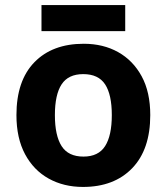

<svg xmlns="http://www.w3.org/2000/svg" viewBox="-20 -729 659 759"><path d="M574 -274Q574 -138 502.5 -64Q431 10 308 10Q232 10 172.5 -23Q113 -56 79 -119.5Q45 -183 45 -274Q45 -410 116 -483Q187 -556 311 -556Q388 -556 447 -523Q506 -490 540 -427.5Q574 -365 574 -274ZM197 -274Q197 -193 223.5 -151.5Q250 -110 310 -110Q369 -110 395.5 -151.5Q422 -193 422 -274Q422 -355 395.5 -395.5Q369 -436 309 -436Q250 -436 223.5 -395.5Q197 -355 197 -274ZM475 -709V-606H144V-709Z"/></svg>

Font: Noto Sans Bengali UI
Style: Bold
Weight: 700
Designer: Jelle Bosma - Monotype Design Team
Foundry: Monotype Imaging Inc.
Version: Version 2.003; ttfautohint (v1.8.4.7-5d5b)